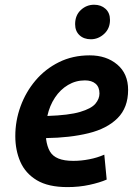

<svg xmlns="http://www.w3.org/2000/svg" viewBox="-20 -769 571 803"><path d="M262 13.5Q182 13.5 134.2 -15.1Q86.5 -43.8 65.2 -92.1Q44 -140.5 44 -199.8Q44 -264 65.9 -324.1Q87.8 -384.2 128.5 -432.4Q169.2 -480.5 226.6 -509Q284 -537.5 355 -537.5Q425 -537.5 470.4 -499.1Q515.8 -460.8 515.8 -393Q515.8 -319 471.8 -274.9Q427.8 -230.8 350.1 -211.8Q272.5 -192.8 172.8 -191.5Q172.8 -190.5 172.8 -189.4Q172.8 -188.2 172.8 -187.2Q177 -156 188.6 -135.9Q200.2 -115.8 224.4 -106Q248.5 -96.2 286.8 -96.2Q319.5 -96.2 353.1 -102.8Q386.8 -109.2 416.2 -122.2L426.2 -18Q397 -5.2 354 4.1Q311 13.5 262 13.5ZM178 -284Q268 -287 314.9 -300.9Q361.8 -314.8 378.9 -335.1Q396 -355.5 396 -378Q396 -404.8 379.9 -418.8Q363.8 -432.8 335 -432.8Q296.8 -432.8 264.5 -413.6Q232.2 -394.5 209.9 -360.9Q187.5 -327.2 178 -284ZM360.2 -604.8Q330.5 -604.8 312.4 -621.9Q294.2 -639 294.2 -667.8Q294.2 -705 318 -727.1Q341.8 -749.2 373.5 -749.2Q402.5 -749.2 421.2 -732.2Q440 -715.2 440 -685.5Q440 -649.8 415.5 -627.2Q391 -604.8 360.2 -604.8Z"/></svg>

Font: Ubuntu Sans
Style: Italic
Weight: 400
Italic angle: -13.5°
Designer: Dalton Maag Ltd
Foundry: Dalton Maag Ltd
Version: Version 1.006